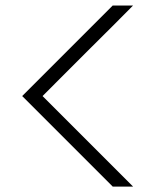

<svg xmlns="http://www.w3.org/2000/svg" viewBox="-20 -687 572 707"><path d="M136.7 -333.3 470 0H395L61.7 -333.3L395 -666.7H470Q402.5 -598.3 303.3 -500Q235.8 -431.7 136.7 -333.3Z"/></svg>

Font: 0xA000-Squarish
Style: Squareish
Weight: 400
Version: Version 0.1